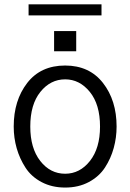

<svg xmlns="http://www.w3.org/2000/svg" viewBox="-20 -844 599 882"><path d="M119.1 -262.7Q119.1 -163.1 165 -104.5Q210.9 -45.9 279.3 -45.9Q346.7 -45.9 393.1 -104.5Q439.5 -163.1 439.5 -262.7Q439.5 -364.3 392.6 -421.9Q345.7 -479.5 279.3 -479.5Q211.9 -479.5 165.5 -421.9Q119.1 -364.3 119.1 -262.7ZM43 -262.7Q43 -382.8 105 -462.9Q167 -543 279.3 -543Q390.6 -543 453.1 -462.9Q515.6 -382.8 515.6 -262.7Q515.6 -211.9 502.4 -164.1Q489.3 -116.2 462.4 -74.7Q435.5 -33.2 388.2 -7.8Q340.8 17.6 279.3 17.6Q218.8 17.6 171.4 -7.3Q124 -32.2 97.2 -73.7Q70.3 -115.2 56.6 -163.1Q43 -210.9 43 -262.7ZM228.5 -608.4V-701.2H330.1V-608.4ZM111.3 -773.4V-824.2H446.3V-773.4Z"/></svg>

Font: Gothic A1
Style: Regular
Weight: 400
Designer: HanYang I&C Co.,Ltd.
Foundry: HanYang I&C Co.,Ltd.
Version: Version 2.50